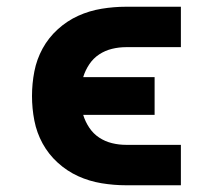

<svg xmlns="http://www.w3.org/2000/svg" viewBox="-20 -550 640 570"><path d="M354 0Q318 0 281.5 -6Q245 -12 212 -27Q179 -42 151.5 -67Q124 -92 106.5 -124Q89 -156 82 -192Q75 -228 75 -265Q75 -302 82 -338Q89 -374 106.5 -406Q124 -438 151.5 -463Q179 -488 212 -503Q245 -518 281.5 -524Q318 -530 354 -530H517V-410H354Q333 -410 312.5 -405Q292 -400 274.5 -388.5Q257 -377 245 -359Q233 -341 227 -321H439V-209H227Q233 -189 245 -171Q257 -153 274.5 -141.5Q292 -130 312.5 -125Q333 -120 354 -120H517V0Z"/></svg>

Font: Iosevka Curly Slab HvEx
Style: Regular
Weight: 900
Width: 7
Monospace: yes
Designer: Belleve Invis
Foundry: Belleve Invis
Version: Version 11.1.0; ttfautohint (v1.8.3)